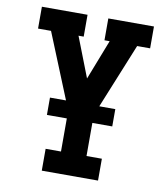

<svg xmlns="http://www.w3.org/2000/svg" viewBox="-82 -590 765 874"><g transform="rotate(10 300.0 -152.5)"><path d="M170 215V114H241V-75L101 -419H41V-520H252V-419H228L300 -234L372 -419H348V-520H559V-419H499L359 -75V114H430V215ZM149 -39V-119H451V-39Z"/></g></svg>

Font: Iosevka Etoile
Style: Bold
Weight: 700
Designer: Belleve Invis
Foundry: Belleve Invis
Version: Version 28.1.0; ttfautohint (v1.8.4)